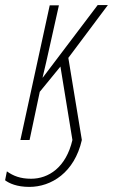

<svg xmlns="http://www.w3.org/2000/svg" viewBox="-49 -549 443 753"><path d="M-29 158C-13 170 17 184 66 184C152 184 243 128 272 0L219 -322L374 -529H334L119 -245H118C127 -280 137 -328 146 -367L182 -528H146L31 0H67L107 -189L188 -288L235 0C210 108 141 152 73 152C31 152 3 141 -22 123Z"/></svg>

Font: Noto Sans ExtraCondensed ExtraLight
Style: Italic
Weight: 200
Width: 2
Italic angle: -12°
Designer: Monotype Design Team
Foundry: Monotype Imaging Inc.
Version: Version 2.013